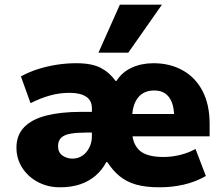

<svg xmlns="http://www.w3.org/2000/svg" viewBox="-20 -786 952 817"><path d="M235 11Q184 11 142 -11Q100 -33 75 -71.5Q50 -110 50 -158Q50 -211 83 -245Q116 -279 178 -294.5Q240 -310 324 -310H397V-222H350Q310 -222 282 -217.5Q254 -213 240.5 -200Q227 -187 227 -164Q227 -137 246 -124Q265 -111 288 -111Q312 -111 330.5 -123.5Q349 -136 360 -158Q371 -180 371 -206V-325Q371 -359 346 -375Q321 -391 276 -391Q233 -391 192 -379.5Q151 -368 110 -347L69 -461Q104 -480 142 -492Q180 -504 221 -510.5Q262 -517 305 -517Q371 -517 409 -497Q447 -477 471 -442H476Q499 -479 540.5 -498Q582 -517 633 -517Q703 -517 757 -487Q811 -457 841.5 -399.5Q872 -342 872 -258V-206H516V-301H735L721 -288Q721 -326 711 -351Q701 -376 682.5 -388.5Q664 -401 636 -401Q591 -401 566.5 -369.5Q542 -338 542 -279V-232Q542 -176 572.5 -147Q603 -118 675 -118Q712 -118 747.5 -127Q783 -136 812 -152L856 -37Q812 -12 762.5 -0.5Q713 11 658 11Q600 11 559.5 -0.5Q519 -12 489.5 -36Q460 -60 437 -96H432Q415 -63 386.5 -38.5Q358 -14 320.5 -1.5Q283 11 235 11ZM399 -562 490 -766H669L526 -562Z"/></svg>

Font: Nunito Sans 7pt SemiCondensed Black
Style: Regular
Weight: 900
Width: 4
Designer: Vernon Adams
Foundry: Vernon Adams
Version: Version 3.101;gftools[0.9.27]